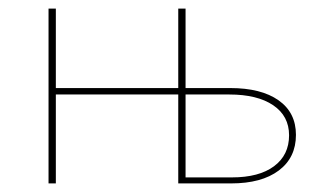

<svg xmlns="http://www.w3.org/2000/svg" viewBox="-20 -427 738 447"><path d="M669 -113Q669 -60 629 -30Q589 0 518 0H395V-207H110V0H93V-407H110V-222H395V-407H412V-222H516Q588 -222 628.5 -193.5Q669 -165 669 -113ZM653 -112Q653 -157 616 -182Q579 -207 514 -207H412V-14H520Q583 -14 618 -40Q653 -66 653 -112Z"/></svg>

Font: Ysabeau Thin
Style: Regular
Weight: 200
Designer: Christian Thalmann (Catharsis Fonts)
Version: Version 0.003